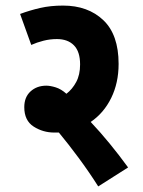

<svg xmlns="http://www.w3.org/2000/svg" viewBox="-20 -652 514 688"><path d="M439 -52 332 16Q299 -36 262 -86Q225 -136 191 -177Q183 -177 175 -177Q134 -177 100.5 -198.5Q67 -220 67 -268Q67 -304 89.5 -324.5Q112 -345 146 -345Q160 -345 179.5 -339Q199 -333 218 -316Q239 -332 253 -358Q267 -384 267 -421Q267 -467 245 -489.5Q223 -512 184 -512Q159 -512 135.5 -506Q112 -500 92 -491L52 -602Q87 -615 124 -623.5Q161 -632 206 -632Q295 -632 350 -580Q405 -528 405 -423Q405 -355 378.5 -301Q352 -247 305 -215Q339 -179 373 -137.5Q407 -96 439 -52Z"/></svg>

Font: Noto Sans ExtraCondensed ExtraBold
Style: Regular
Weight: 800
Width: 2
Designer: Monotype Design Team
Foundry: Monotype Imaging Inc.
Version: Version 2.013; ttfautohint (v1.8.4.7-5d5b)